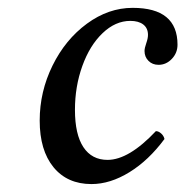

<svg xmlns="http://www.w3.org/2000/svg" viewBox="-20 -459 472 489"><path d="M398.9 -105Q358.9 -50.8 309.8 -20.5Q260.7 9.8 212.9 9.8Q151.4 9.8 116.2 -33.2Q81.1 -76.2 81.1 -151.9Q81.1 -225.6 113.8 -292Q146.5 -358.4 201.4 -398.7Q256.3 -439 317.9 -439Q432.1 -439 432.1 -345.2Q432.1 -324.2 417.7 -309.1Q403.3 -293.9 383.8 -293.9Q368.2 -293.9 358.2 -304Q348.1 -314 348.1 -329.1Q348.1 -336.4 352.5 -348.9Q356.9 -361.3 356.9 -370.1Q356.9 -387.2 345 -396.5Q333 -405.8 312 -405.8Q273.9 -405.8 241.2 -374.5Q208.5 -343.3 189.7 -291Q170.9 -238.8 170.9 -179.2Q170.9 -116.7 192.4 -84.2Q213.9 -51.8 253.9 -51.8Q308.1 -51.8 377 -125Q383.8 -125 390.4 -119.1Q397 -113.3 398.9 -105Z"/></svg>

Font: Common Serif News
Style: Italic
Weight: 450
Italic angle: -12°
Designer: Philipp H. Poll, Khaled Hosny
Foundry: Stefan Peev, Context Ltd.
Version: Version 1.026